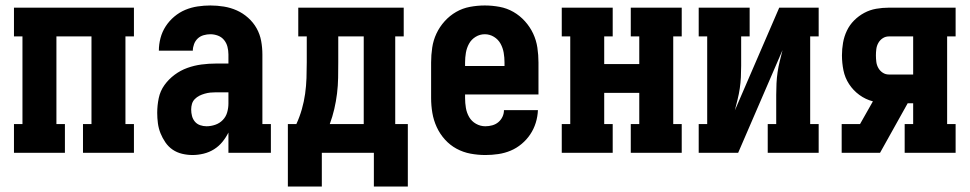

<svg xmlns="http://www.w3.org/2000/svg" viewBox="-20 -558 3540 701"><path d="M31 0V-105H62V-425H31V-530H469V-425H438V-105H469V0H283V-105H314V-425H186V-105H217V0Z M683 8Q664 8 645 3.5Q626 -1 610.5 -11.5Q595 -22 584 -38Q573 -54 566 -71.5Q559 -89 556.5 -108Q554 -127 554 -146Q554 -173 559.5 -199.5Q565 -226 580.5 -247.5Q596 -269 617.5 -285Q639 -301 664 -310Q689 -319 715.5 -322.5Q742 -326 769 -326H814V-359Q814 -373 810.5 -387Q807 -401 798 -412Q789 -423 775.5 -428Q762 -433 748 -433Q736 -433 723.5 -429.5Q711 -426 702 -417.5Q693 -409 688.5 -397Q684 -385 684 -373H560Q560 -396 566 -419Q572 -442 585 -462Q598 -482 616.5 -497.5Q635 -513 656.5 -522Q678 -531 701.5 -534.5Q725 -538 748 -538Q773 -538 797.5 -534Q822 -530 844.5 -520Q867 -510 886 -493Q905 -476 917 -454.5Q929 -433 933.5 -408.5Q938 -384 938 -359V-105H969V0H814V-74Q805 -56 792 -40Q779 -24 761.5 -13Q744 -2 723.5 3Q703 8 683 8ZM734 -97Q750 -97 766 -102.5Q782 -108 793.5 -120Q805 -132 809.5 -148Q814 -164 814 -180V-221H769Q758 -221 748 -220Q738 -219 727.5 -216Q717 -213 708 -208.5Q699 -204 691.5 -196.5Q684 -189 681 -179Q678 -169 678 -158Q678 -146 681 -134.5Q684 -123 691.5 -114Q699 -105 710.5 -101Q722 -97 734 -97Z M1031 123V-105H1062Q1074 -131 1082 -159Q1090 -187 1094 -215.5Q1098 -244 1099 -273Q1100 -302 1100 -331V-425H1069V-530H1454V-425H1423V-105H1469V123H1345V0H1155V123ZM1308 -105V-425H1215V-331Q1215 -303 1214.5 -274Q1214 -245 1210.5 -216.5Q1207 -188 1200.5 -160Q1194 -132 1184 -105Z M1752 8Q1725 8 1698 3Q1671 -2 1647 -15Q1623 -28 1604.5 -48.5Q1586 -69 1574.5 -94Q1563 -119 1558.5 -146Q1554 -173 1554 -200V-330Q1554 -357 1558 -384Q1562 -411 1573.5 -435.5Q1585 -460 1603.5 -480.5Q1622 -501 1645.5 -514.5Q1669 -528 1696 -533Q1723 -538 1750 -538Q1777 -538 1804 -533Q1831 -528 1854.5 -514.5Q1878 -501 1896.5 -480.5Q1915 -460 1926.5 -435.5Q1938 -411 1942 -384Q1946 -357 1946 -330V-213H1678V-200Q1678 -182 1681 -164Q1684 -146 1693 -130.5Q1702 -115 1718 -106Q1734 -97 1752 -97Q1765 -97 1777.5 -100.5Q1790 -104 1799.5 -112Q1809 -120 1814.5 -131.5Q1820 -143 1820 -156H1944Q1943 -132 1936 -109.5Q1929 -87 1916 -67.5Q1903 -48 1884.5 -32.5Q1866 -17 1844.5 -8Q1823 1 1799.5 4.5Q1776 8 1752 8ZM1822 -317V-330Q1822 -348 1819 -365.5Q1816 -383 1807.5 -398.5Q1799 -414 1783.5 -423.5Q1768 -433 1750 -433Q1732 -433 1716.5 -423.5Q1701 -414 1692.5 -398.5Q1684 -383 1681 -365.5Q1678 -348 1678 -330V-317Z M2031 0V-105H2062V-425H2031V-530H2217V-425H2186V-324H2314V-425H2283V-530H2469V-425H2438V-105H2469V0H2283V-105H2314V-219H2186V-105H2217V0Z M2531 0V-105H2562V-425H2531V-530H2717V-425H2686V-318Q2686 -297 2685 -276.5Q2684 -256 2681 -235.5Q2678 -215 2673 -195Q2668 -175 2663 -155L2825 -530H2969V-425H2938V-105H2969V0H2783V-105H2814V-212Q2814 -233 2815 -253.5Q2816 -274 2819 -294.5Q2822 -315 2827 -335Q2832 -355 2837 -375L2675 0Z M3053 0V-105H3120L3167 -188Q3140 -195 3117.5 -211.5Q3095 -228 3080 -251Q3065 -274 3059.5 -301Q3054 -328 3054 -356Q3054 -379 3058 -402Q3062 -425 3072 -446Q3082 -467 3098.5 -483.5Q3115 -500 3135.5 -511Q3156 -522 3179 -526Q3202 -530 3225 -530H3469V-425H3438V-105H3469V0H3283V-105H3314V-181H3294L3193 0ZM3225 -286H3314V-425H3225Q3213 -425 3203 -418.5Q3193 -412 3187 -401.5Q3181 -391 3179.5 -379Q3178 -367 3178 -356Q3178 -344 3179.5 -332Q3181 -320 3187 -309.5Q3193 -299 3203 -292.5Q3213 -286 3225 -286Z"/></svg>

Font: Iosevka Slab Extrabold
Style: Regular
Weight: 800
Monospace: yes
Designer: Belleve Invis
Foundry: Belleve Invis
Version: Version 11.1.1; ttfautohint (v1.8.3)